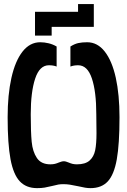

<svg xmlns="http://www.w3.org/2000/svg" viewBox="-20 -944 640 968"><path d="M156.5 -884.5H373.5V-923.5H453V-808.5H240.5V-764.5H156.5ZM18.5 -353Q18.5 -466 37.5 -551.2Q56.5 -636.5 93.5 -683.8Q130.5 -731 183 -731Q203.5 -731 225.2 -725.8Q247 -720.5 265.5 -709.5V-608.5Q249.5 -615 226.5 -615Q179.5 -615 157.2 -547.5Q135 -480 135 -368Q135 -278 139.8 -228.8Q144.5 -179.5 166 -147.5Q187.5 -115.5 234 -115.5Q247.5 -115.5 257.2 -118Q267 -120.5 277.5 -125Q283.5 -127.5 289.8 -129.2Q296 -131 302 -131Q307.5 -131 313.2 -129.2Q319 -127.5 325 -125Q335.5 -120.5 345 -118Q354.5 -115.5 368 -115.5Q410 -115.5 431.5 -134.5Q453 -153.5 459.8 -186.2Q466.5 -219 466.5 -272.5Q466.5 -301.5 466 -317L465.5 -368Q465.5 -482 443.2 -548.5Q421 -615 374 -615Q352 -615 335 -608.5V-709.5Q355.5 -722.5 374.5 -726.8Q393.5 -731 419.5 -731Q471.5 -731 508.2 -684Q545 -637 563.8 -551.8Q582.5 -466.5 582.5 -353Q582.5 -217.5 568.8 -140.5Q555 -63.5 523.5 -29.5Q492 4.5 436 4.5Q423 4.5 409 2.2Q395 0 374 -5Q348.5 -10.5 332.2 -13Q316 -15.5 299 -15.5Q285 -15.5 273.8 -13.5Q262.5 -11.5 243.5 -6.5Q220.5 -1 204.8 1.8Q189 4.5 167 4.5Q112 4.5 79.8 -29.8Q47.5 -64 33 -141.2Q18.5 -218.5 18.5 -353Z"/></svg>

Font: JuliaMono
Style: Bold
Weight: 700
Monospace: yes
Designer: cormullion
Foundry: corm
Version: Version 0.055; ttfautohint (v1.8.4)